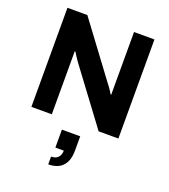

<svg xmlns="http://www.w3.org/2000/svg" viewBox="-174 -810 1102 1250"><g transform="rotate(20 377.0 -185.5)"><path d="M75.6 0V-686.4H213.5L489.3 -315.8Q495.2 -308.9 503.9 -296.6Q512.7 -284.2 520.7 -272.2Q528.8 -260.1 532.1 -252.8L537.1 -253.2Q536.9 -270.3 536.9 -286.4Q536.9 -302.6 536.9 -315.8V-686.4H678.4V0H541.5L259 -379.1Q249 -392.8 238.2 -410.1Q227.4 -427.4 221.9 -436.1L216.9 -435.7Q217.1 -421.4 217.1 -406.7Q217.1 -392 217.1 -379.1V0ZM306.7 314.3V260.3Q340.4 260.3 355.9 241.7Q371.4 223 371.4 195.6H313V71.4H439.9V169.3Q439.9 221.5 422.7 253.6Q405.4 285.7 375.5 300Q345.5 314.3 306.7 314.3Z"/></g></svg>

Font: Archivo Variable SemiBold
Style: Regular
Weight: 600
Designer: Hector Gatti
Foundry: Omnibus-Type
Version: Version 2.001